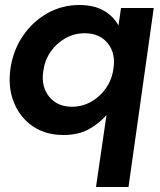

<svg xmlns="http://www.w3.org/2000/svg" viewBox="-20 -528 642 768"><path d="M364 220 406 -68Q378 -35 336 -11.5Q294 12 234 12Q162 12 111 -23Q60 -58 35.5 -118.5Q11 -179 22 -255Q33 -328 72 -385Q111 -442 169.5 -475Q228 -508 297 -508Q355 -508 394 -486Q433 -464 454 -426L464 -496H595L494 220ZM268 -101Q309 -101 344.5 -121Q380 -141 404 -175.5Q428 -210 434 -255Q443 -316 410.5 -355.5Q378 -395 319 -395Q277 -395 241.5 -375Q206 -355 182.5 -321Q159 -287 153 -243Q144 -182 176.5 -141.5Q209 -101 268 -101Z"/></svg>

Font: Host Grotesk
Style: Bold Italic
Weight: 700
Italic angle: -8°
Designer: Doğukan Karapınar
Foundry: Element Type
Version: Version 1.003; ttfautohint (v1.8.4.7-5d5b)